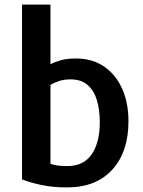

<svg xmlns="http://www.w3.org/2000/svg" viewBox="-20 -800 622 837"><path d="M540 -271Q540 -353 512 -414.5Q484 -476 433 -510.5Q382 -545 311 -545Q272 -545 245.5 -537.5Q219 -530 200 -520V-780H76V-18Q108 -5 158.5 6Q209 17 272 17Q399 17 469.5 -60.5Q540 -138 540 -271ZM415 -268Q415 -178 379.5 -127Q344 -76 274 -76Q225 -76 200 -86V-430Q215 -439 237 -446.5Q259 -454 287 -454Q334 -454 362 -429.5Q390 -405 402.5 -363Q415 -321 415 -268Z"/></svg>

Font: Repo DemiBold
Style: Regular
Weight: 600
Designer: Stefan Peev
Foundry: Context Ltd
Version: Version 1.502